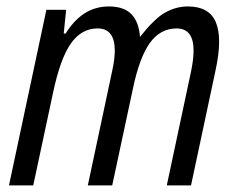

<svg xmlns="http://www.w3.org/2000/svg" viewBox="-20 -564 722 584"><path d="M181.2 -534.2 173.8 -461.9H179.7Q230.5 -544.4 311 -544.4Q356.4 -544.4 379.4 -521.2Q402.3 -498 405.8 -451.7Q419.4 -468.3 426.8 -477.1Q434.1 -485.8 450 -501Q465.8 -516.1 479 -523.9Q513.7 -544.4 551.3 -544.4Q615.7 -544.4 636.2 -497.1Q646.5 -473.6 646.5 -436.8Q646.5 -399.9 635.3 -348.6L561 0H487.3L561.5 -348.6Q568.8 -384.3 568.8 -410.2Q568.8 -477.5 517.1 -477.5Q467.3 -477.5 435.5 -432.9Q403.8 -388.2 384.3 -294.4L321.3 0H247.1L321.3 -348.6Q329.1 -384.3 329.1 -410.2Q329.1 -477.5 276.9 -477.5Q227.5 -477.5 195.3 -431.4Q163.1 -385.3 141.1 -280.8L81.1 0H7.3L121.1 -534.2Z"/></svg>

Font: Open Sans Hebrew Condensed
Style: Italic
Weight: 400
Width: 3
Italic angle: -12°
Foundry: Ascender Corporation, Yanek Iontef
Version: Version 2.001;PS 002.001;hotconv 1.0.70;makeotf.lib2.5.58329